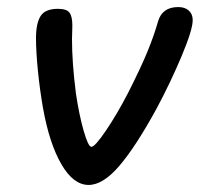

<svg xmlns="http://www.w3.org/2000/svg" viewBox="-20 -528 573 544"><path d="M102 -221Q93 -272 87.5 -326.5Q82 -381 82 -420Q82 -462 95 -482.5Q108 -503 144 -503Q169 -503 177 -492Q185 -481 185 -456L184 -417Q184 -351 195 -264Q204 -203 217 -157.5Q230 -112 239 -112Q249 -112 280.5 -158.5Q312 -205 343 -265Q380 -338 398.5 -383.5Q417 -429 428 -468Q440 -508 485 -508Q504 -508 515 -498Q526 -488 526 -471Q526 -444 495 -370Q464 -296 424 -221Q365 -113 318.5 -58.5Q272 -4 231 -4Q188 -4 154 -62.5Q120 -121 102 -221Z"/></svg>

Font: Mali Medium
Style: Italic
Weight: 500
Italic angle: -10°
Version: Version 1.000; ttfautohint (v1.6)